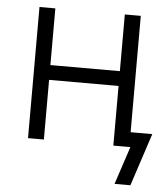

<svg xmlns="http://www.w3.org/2000/svg" viewBox="-51 -587 689 789"><g transform="rotate(5 293.5 -192.5)"><path d="M449.2 -307.1V-246.1H129.4V-307.1ZM145.5 -541V0H80.1V-541ZM498 -541V0H432.1V-541ZM450.7 156.2 502.4 0H460.9V-61H587.4L516.1 156.2Z"/></g></svg>

Font: Inter 17pt Light
Style: Regular
Weight: 300
Version: Version 4.001;git-66647c0bb